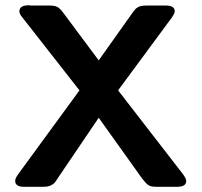

<svg xmlns="http://www.w3.org/2000/svg" viewBox="-20 -715 773 735"><path d="M38.1 -22.9Q38.1 -32.7 50.8 -49.8L284.2 -369.1L65.9 -647.9Q53.7 -662.1 54.2 -671.9Q54.2 -694.8 90.8 -694.8Q93.8 -694.8 99.1 -693.8H104H168.9Q189.9 -693.8 200.4 -688Q210.9 -682.1 225.1 -662.1L357.9 -483.9L485.8 -664.1Q494.6 -676.3 499.3 -681.2Q503.9 -686 513.4 -689.9Q522.9 -693.8 538.1 -693.8H615.2Q649.4 -693.8 648.9 -670.9Q648.9 -664.1 637.2 -647L432.1 -369.1L679.2 -49.8Q693.4 -30.8 692.9 -22Q692.9 0 658.2 0H577.1Q557.1 0 547.6 -6.6Q538.1 -13.2 522.9 -33.2L357.9 -264.2L202.1 -34.2Q192.4 -19 188.2 -14.4Q184.1 -9.8 173.6 -4.9Q163.1 0 147.9 0H70.8Q38.1 0 38.1 -22.9Z"/></svg>

Font: CMU Sans Serif
Style: Bold
Weight: 700
Version: Version 0.7.0